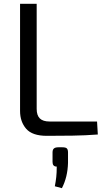

<svg xmlns="http://www.w3.org/2000/svg" viewBox="-20 -710 554 1005"><path d="M172 -690V-140Q172 -106 188.5 -90Q205 -74 239 -74H488L492 -6Q427 -1 359.5 0Q292 1 225 1Q149 1 117 -36Q85 -73 85 -129V-690ZM307 61Q324 61 330 67Q336 73 336 88V143Q335 180 327 213Q319 246 304 275L267 265Q272 239 274.5 216.5Q277 194 277 162Q255 162 255 138V88Q255 73 262.5 67Q270 61 285 61Z"/></svg>

Font: Exo 2
Style: Regular
Weight: 400
Designer: Natanael Gama
Foundry: Natanael Gama
Version: Version 2.010